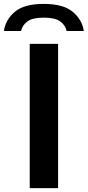

<svg xmlns="http://www.w3.org/2000/svg" viewBox="-68 -965 450 985"><path d="M84.5 0V-740H230V0ZM-48 -806Q-39.5 -864.5 8.5 -904.8Q56.5 -945 156.5 -945Q256.5 -945 305 -904.5Q353.5 -864 362 -806H274Q267 -836.5 240.5 -855.5Q214 -874.5 156.5 -874.5Q99.5 -874.5 73.2 -855.5Q47 -836.5 40 -806Z"/></svg>

Font: Encode Sans Exp SmBold
Style: Regular
Weight: 600
Width: 7
Designer: Multiple Designers
Foundry: Impallari Type
Version: Version 3.002; ttfautohint (v1.8.3) -l 8 -r 50 -G 200 -x 14 